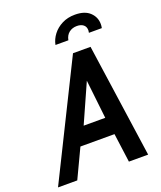

<svg xmlns="http://www.w3.org/2000/svg" viewBox="-204 -1008 932 1111"><g transform="rotate(-20 262.0 -453.0)"><path d="M-41.5 0 305.5 -700H413.5L513.5 0H395L370 -186L354 -277L320 -579.5L349.5 -575L217 -278L164.5 -185L77 0ZM121.5 -178 180.5 -285H385.5L404 -178ZM226.5 -779.5Q233 -813 255 -841.8Q277 -870.5 311.8 -888.2Q346.5 -906 391.5 -906Q452 -906 483.2 -876.2Q514.5 -846.5 514.5 -803.5Q514.5 -798.5 514 -792.8Q513.5 -787 512 -779.5H432.5Q434.5 -789.5 434.5 -794Q434.5 -817 419.5 -828.8Q404.5 -840.5 380 -840.5Q351.5 -840.5 331.5 -824.8Q311.5 -809 306 -779.5Z"/></g></svg>

Font: Cabin SemiCondensedSemiBold
Style: Italic
Weight: 600
Width: 4
Italic angle: -10°
Designer: Pablo Impallari
Foundry: Pablo Impallari. http://www.impallari.com Igino Marini. http://www.ikern.com
Version: Version 3.001